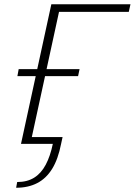

<svg xmlns="http://www.w3.org/2000/svg" viewBox="-20 -678 635 905"><path d="M79 0 222 -658H266L123 0ZM234 -622 242 -658H595L587 -622ZM62 -319 68 -352H355L348 -319ZM56 207 61 180Q108 180 141 159.5Q174 139 195.5 98.5Q217 58 229 0H104L111 -32H275L268 0Q254 72 226 117.5Q198 163 155.5 185Q113 207 56 207Z"/></svg>

Font: Ysabeau Infant ExtraLight
Style: Italic
Weight: 250
Italic angle: -12°
Designer: Christian Thalmann (Catharsis Fonts)
Version: Version 2.001;gftools[0.9.30]; featfreeze: ss01,ss02,lnum